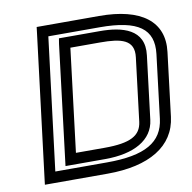

<svg xmlns="http://www.w3.org/2000/svg" viewBox="-79 -753 856 856"><g transform="rotate(-10 349.5 -324.5)"><path d="M697 -463C714 -600 614 -674 425 -674H167H142L139 -649L59 0L56 25H81H340C529 25 646 -45 662 -176L697 -463ZM647 -463 612 -176C599 -72 520 -25 346 -25H112L186 -624H419C593 -624 660 -574 647 -463ZM554 -464 519 -178C511 -117 464 -91 347 -91H217L274 -557H409C504 -557 564 -543 554 -464ZM604 -464C619 -582 516 -607 416 -607H256H231L227 -582L164 -66L161 -41H186H341C472 -41 558 -89 569 -178L604 -464Z"/></g></svg>

Font: Gamestation Text Outline
Style: Italic
Weight: 400
Designer: Jonas Hecksher
Foundry: Jonas Hecksher, Playtypeª, e-types AS
Version: Version 1.003